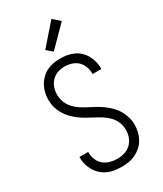

<svg xmlns="http://www.w3.org/2000/svg" viewBox="-240 -1062 980 1157"><g transform="rotate(-30 250.0 -484.0)"><path d="M249 8Q224 8 200 4.5Q176 1 153.5 -9Q131 -19 112.5 -35.5Q94 -52 81.5 -73Q69 -94 62.5 -117.5Q56 -141 56 -166Q56 -167 56 -168Q56 -169 56 -171H117Q117 -170 117 -169Q117 -168 117 -167Q117 -142 126.5 -118Q136 -94 155 -77.5Q174 -61 199 -54Q224 -47 249 -47Q275 -47 300 -54.5Q325 -62 344 -80Q363 -98 372 -123Q381 -148 381 -174Q381 -200 371 -225Q361 -250 343 -269.5Q325 -289 302.5 -303.5Q280 -318 256.5 -330.5Q233 -343 210 -355.5Q187 -368 165.5 -384Q144 -400 125.5 -419Q107 -438 93.5 -461Q80 -484 73 -509.5Q66 -535 66 -562Q66 -586 71.5 -610Q77 -634 88.5 -655.5Q100 -677 117.5 -694.5Q135 -712 156.5 -723Q178 -734 202.5 -738.5Q227 -743 251 -743Q275 -743 298.5 -739Q322 -735 344 -725Q366 -715 383.5 -698.5Q401 -682 412.5 -661Q424 -640 430 -616.5Q436 -593 436 -569Q436 -568 436 -566.5Q436 -565 436 -564H375Q375 -565 375 -566Q375 -567 375 -568Q375 -592 366.5 -615.5Q358 -639 340.5 -656Q323 -673 299 -680.5Q275 -688 251 -688Q226 -688 202 -680Q178 -672 160.5 -653.5Q143 -635 135 -611Q127 -587 127 -562Q127 -535 137 -510Q147 -485 164.5 -465.5Q182 -446 204.5 -431.5Q227 -417 250.5 -405Q274 -393 297.5 -380Q321 -367 342 -351.5Q363 -336 382 -316.5Q401 -297 414 -274.5Q427 -252 434.5 -226Q442 -200 442 -174Q442 -149 436 -124.5Q430 -100 418 -78Q406 -56 387 -39Q368 -22 345.5 -11Q323 0 298.5 4Q274 8 249 8ZM240 -798 200 -832 326 -976 374 -934Z"/></g></svg>

Font: Iosevka SS04 Light
Style: Regular
Weight: 300
Monospace: yes
Designer: Belleve Invis
Foundry: Belleve Invis
Version: Version 19.0.0; ttfautohint (v1.8.4)